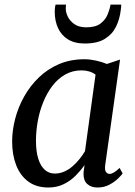

<svg xmlns="http://www.w3.org/2000/svg" viewBox="-20 -824 602 854"><path d="M448 -90.5Q445 -67.5 451.5 -59Q458 -50.5 467 -50.5Q476 -50.5 486.8 -57Q497.5 -63.5 512 -77L525.5 -52.5Q520.5 -45 505.2 -30Q490 -15 466.5 -2.5Q443 10 414 10Q385 10 367.8 -5.8Q350.5 -21.5 351.5 -55.5L356 -90Q339.5 -66 316.5 -42.8Q293.5 -19.5 263.2 -4.8Q233 10 195 10Q141.5 10 105.8 -16.5Q70 -43 52 -89.2Q34 -135.5 34 -194.5Q34 -244 47.5 -295.8Q61 -347.5 87.5 -394.8Q114 -442 152.8 -479.5Q191.5 -517 242.5 -538.8Q293.5 -560.5 355.5 -560.5Q379.5 -560.5 407 -554.5Q434.5 -548.5 455.5 -539.5L514 -559ZM405 -492Q392.5 -501.5 376.8 -506.2Q361 -511 343 -511Q302.5 -511 270 -492.5Q237.5 -474 213.2 -442.2Q189 -410.5 172.5 -370Q156 -329.5 148 -285.2Q140 -241 140 -198Q140 -149.5 150.5 -117Q161 -84.5 179.8 -68.2Q198.5 -52 223.5 -52Q246 -52 266.2 -61Q286.5 -70 303.5 -85Q320.5 -100 334.2 -117.2Q348 -134.5 358 -151.5ZM357 -630.5Q311.5 -630.5 282 -649Q252.5 -667.5 238 -699.5Q223.5 -731.5 223.5 -771Q223.5 -783 224.8 -791.2Q226 -799.5 227 -803.5H273.5Q273.5 -800 273 -795.5Q272.5 -791 272.5 -785.5Q272.5 -768.5 282 -749.2Q291.5 -730 311.5 -716.2Q331.5 -702.5 364 -702.5Q405 -702.5 427 -719.2Q449 -736 458.8 -759.8Q468.5 -783.5 471.5 -803.5H519Q519 -800 518.8 -793.2Q518.5 -786.5 517 -778.5Q512.5 -739 496 -705.2Q479.5 -671.5 446.2 -651Q413 -630.5 357 -630.5Z"/></svg>

Font: Merriweather 36pt
Style: Italic
Weight: 400
Italic angle: -7.8°
Version: Version 2.101